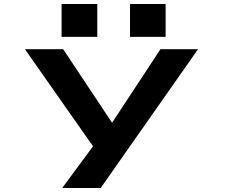

<svg xmlns="http://www.w3.org/2000/svg" viewBox="-20 -748 1140 968"><path d="M293.5 200 449 -10.5 105.5 -500H298.5L545 -129L789 -500H978.5L487.5 200ZM290.5 -728H470.5V-562H290.5ZM635.5 -728H815V-562H635.5Z"/></svg>

Font: Trispace Expanded
Style: Bold
Weight: 700
Width: 7
Designer: Tyler Finck
Foundry: Etcetera Type Company
Version: Version 1.210; ttfautohint (v1.8.3)